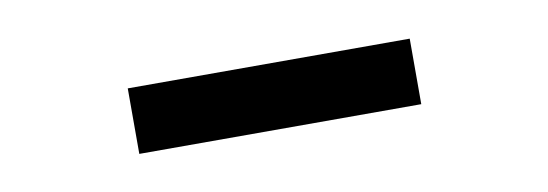

<svg xmlns="http://www.w3.org/2000/svg" viewBox="-25 -430 651 228"><g transform="rotate(-10 300.0 -315.5)"><path d="M131 -276V-355H471V-276Z"/></g></svg>

Font: Inconsolata Expanded Medium
Style: Regular
Weight: 500
Width: 7
Monospace: yes
Designer: Raph Levien, Cyreal, Brenton Simpson
Foundry: Raph Levien, Cyreal, Google
Version: Version 3.001; ttfautohint (v1.8.2.53-6de2)